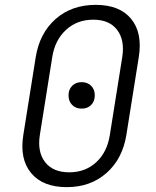

<svg xmlns="http://www.w3.org/2000/svg" viewBox="-20 -760 640 790"><path d="M255 10Q156 10 108 -48Q60 -106 76 -205L127 -525Q143 -624 209 -682Q275 -740 374 -740Q472 -740 519.5 -682.5Q567 -625 551 -525L500 -205Q484 -106 418 -48Q352 10 255 10ZM265 -51Q331 -51 376 -92.5Q421 -134 432 -205L483 -525Q494 -595 462 -637Q430 -679 364 -679Q297 -679 251.5 -637Q206 -595 195 -525L144 -205Q133 -135 165.5 -93Q198 -51 265 -51ZM316 -313Q292 -313 277 -328Q262 -343 262 -368Q262 -392 277 -407Q292 -422 316 -422Q340 -422 355 -407Q370 -392 370 -368Q370 -343 355 -328Q340 -313 316 -313Z"/></svg>

Font: NKDuy Mono ExtraLight
Style: Italic
Weight: 200
Italic angle: -9°
Monospace: yes
Designer: NKDuy
Foundry: NKDuy
Version: Version 2.251; ttfautohint (v1.8.4.7-5d5b)